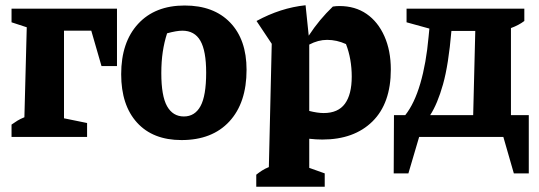

<svg xmlns="http://www.w3.org/2000/svg" viewBox="-20 -522 2054 732"><path d="M426 -489V-270H367L328 -405H224V-71L312 -53V0H24V-47Q35 -55 46.5 -62Q58 -69 73 -75L82 -418L24 -437V-489Z M672 12Q563 12 502.5 -54.5Q442 -121 442 -239Q442 -361 506.5 -431Q571 -501 684 -501Q795 -501 857.5 -436Q920 -371 920 -256Q920 -130 854.5 -59Q789 12 672 12ZM681 -78Q723 -78 744.5 -117.5Q766 -157 766 -245Q766 -328 744 -366.5Q722 -405 675 -405Q653 -405 617 -395Q606 -361 600.5 -324Q595 -287 595 -243Q595 -156 617 -117Q639 -78 681 -78Z M957 190V144Q967 136 978.5 128.5Q990 121 1005 115L1016 -355L958 -442Q1004 -467 1050.5 -482Q1097 -497 1145 -502L1157 -386Q1178 -418 1200.5 -445Q1223 -472 1249 -497Q1262 -499 1274 -499Q1334 -499 1377.5 -469Q1421 -439 1445.5 -384Q1470 -329 1470 -257Q1470 -128 1400 -59Q1330 10 1209 10Q1185 10 1159 7V118L1218 139V190ZM1227 -370Q1193 -370 1159 -352V-99Q1191 -91 1214 -91Q1269 -91 1295 -126.5Q1321 -162 1321 -230Q1321 -263 1315.5 -294.5Q1310 -326 1299 -354Q1264 -370 1227 -370Z M1481 139 1482 -83H1525Q1560 -127 1582.5 -204Q1605 -281 1614 -382L1617 -413L1530 -437V-489H1979V-442Q1958 -426 1928 -415V-83H1996V139H1939L1899 0H1578L1537 139ZM1701 -404Q1690 -275 1669 -200.5Q1648 -126 1620 -83H1784L1792 -404Z"/></svg>

Font: Piazzolla
Style: Bold
Weight: 700
Designer: Juan Pablo del Peral
Foundry: Huerta Tipografica
Version: Version 1.330